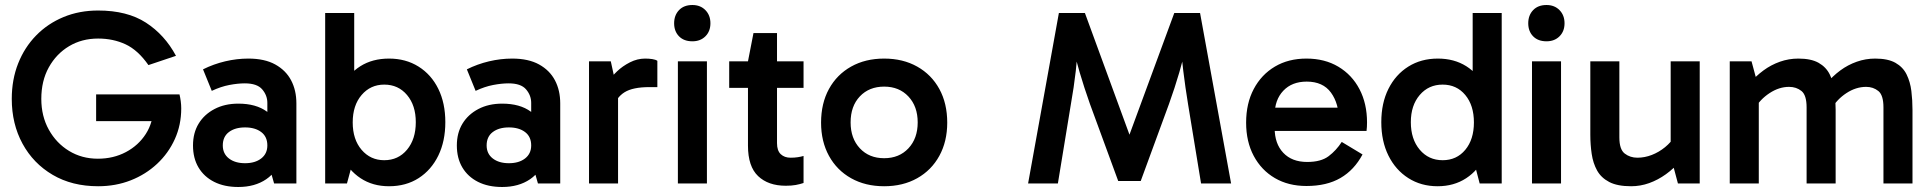

<svg xmlns="http://www.w3.org/2000/svg" viewBox="-20 -733 7715 767"><path d="M372 11Q268 11 190.5 -34.5Q113 -80 70 -159Q27 -238 27 -338Q27 -415 52.5 -479.5Q78 -544 124.5 -591.5Q171 -639 234 -665Q297 -691 372 -691Q488 -691 563 -642.5Q638 -594 683 -510L573 -473Q531 -533 481.5 -556Q432 -579 372 -579Q307 -579 256 -548.5Q205 -518 175 -464Q145 -410 145 -338Q145 -269 175 -215Q205 -161 256 -130Q307 -99 371 -99Q433 -99 483 -125.5Q533 -152 562.5 -198Q592 -244 593 -304L617 -249H364V-356H697Q700 -344 702 -329Q704 -314 704 -300Q704 -234 678.5 -177.5Q653 -121 607.5 -78.5Q562 -36 502 -12.5Q442 11 372 11Z M932 14Q876 14 835.5 -6.5Q795 -27 773 -64Q751 -101 751 -152Q751 -202 773.5 -239Q796 -276 837 -297.5Q878 -319 932 -319Q1003 -319 1046.5 -287Q1090 -255 1106 -197L1048 -201V-322Q1048 -352 1027.5 -376Q1007 -400 958 -400Q930 -400 896 -393.5Q862 -387 826 -370L791 -456Q833 -477 879.5 -488Q926 -499 972 -499Q1037 -499 1079.5 -475.5Q1122 -452 1143 -412Q1164 -372 1164 -320V0H1075L1049 -91L1106 -108Q1089 -48 1043.5 -17Q998 14 932 14ZM959 -81Q999 -81 1023.5 -100Q1048 -119 1048 -152Q1048 -187 1023.5 -205.5Q999 -224 959 -224Q919 -224 894.5 -205.5Q870 -187 870 -152Q870 -119 894.5 -100Q919 -81 959 -81Z M1534 11Q1469 11 1420.5 -21Q1372 -53 1344.5 -110.5Q1317 -168 1317 -245Q1317 -323 1344 -380.5Q1371 -438 1419.5 -468.5Q1468 -499 1534 -499Q1601 -499 1652 -467Q1703 -435 1731 -378Q1759 -321 1759 -245Q1759 -169 1731 -111.5Q1703 -54 1652.5 -21.5Q1602 11 1534 11ZM1279 0V-681H1395V-368H1385V-107H1395L1366 0ZM1515 -93Q1571 -93 1606 -135Q1641 -177 1641 -245Q1641 -312 1606 -353.5Q1571 -395 1515 -395Q1460 -395 1424.5 -353.5Q1389 -312 1389 -244Q1389 -176 1424.5 -134.5Q1460 -93 1515 -93Z M1986 14Q1930 14 1889.5 -6.5Q1849 -27 1827 -64Q1805 -101 1805 -152Q1805 -202 1827.5 -239Q1850 -276 1891 -297.5Q1932 -319 1986 -319Q2057 -319 2100.5 -287Q2144 -255 2160 -197L2102 -201V-322Q2102 -352 2081.5 -376Q2061 -400 2012 -400Q1984 -400 1950 -393.5Q1916 -387 1880 -370L1845 -456Q1887 -477 1933.5 -488Q1980 -499 2026 -499Q2091 -499 2133.5 -475.5Q2176 -452 2197 -412Q2218 -372 2218 -320V0H2129L2103 -91L2160 -108Q2143 -48 2097.5 -17Q2052 14 1986 14ZM2013 -81Q2053 -81 2077.5 -100Q2102 -119 2102 -152Q2102 -187 2077.5 -205.5Q2053 -224 2013 -224Q1973 -224 1948.5 -205.5Q1924 -187 1924 -152Q1924 -119 1948.5 -100Q1973 -81 2013 -81Z M2420 -488 2449 -355V0H2333V-488ZM2428 -300 2404 -311V-398L2413 -410Q2423 -427 2445 -448Q2467 -469 2496.5 -484Q2526 -499 2557 -499Q2572 -499 2585.5 -497Q2599 -495 2606 -490V-385H2574Q2508 -385 2475 -364.5Q2442 -344 2428 -300Z M2804 0H2688V-488H2804ZM2673 -640Q2673 -672 2692.5 -692.5Q2712 -713 2746 -713Q2778 -713 2798 -692.5Q2818 -672 2818 -640Q2818 -608 2798 -588Q2778 -568 2746 -568Q2712 -568 2692.5 -588Q2673 -608 2673 -640Z M3119 9Q3049 9 3008.5 -29.5Q2968 -68 2968 -151V-482V-488L2990 -601H3084V-161Q3084 -131 3099 -117Q3114 -103 3138 -103Q3154 -103 3167 -105Q3180 -107 3190 -110V-2Q3175 3 3158.5 6Q3142 9 3119 9ZM2893 -382V-488H3190V-382Z M3512 11Q3437 11 3380 -21Q3323 -53 3291.5 -110.5Q3260 -168 3260 -243Q3260 -320 3291.5 -377.5Q3323 -435 3380 -467Q3437 -499 3512 -499Q3587 -499 3644 -467Q3701 -435 3732.5 -377.5Q3764 -320 3764 -243Q3764 -168 3732.5 -110.5Q3701 -53 3644 -21Q3587 11 3512 11ZM3512 -101Q3572 -101 3609 -140.5Q3646 -180 3646 -244Q3646 -308 3609 -347.5Q3572 -387 3512 -387Q3452 -387 3415 -348Q3378 -309 3378 -244Q3378 -180 3415 -140.5Q3452 -101 3512 -101Z M4087 0 4210 -681H4314L4492 -195L4671 -681H4774L4898 0H4778L4726 -317Q4715 -384 4707 -449.5Q4699 -515 4696 -582H4727Q4709 -505 4691 -443.5Q4673 -382 4650 -318L4537 -10H4447L4334 -318Q4311 -383 4293 -444Q4275 -505 4257 -582H4288Q4285 -515 4277.5 -449.5Q4270 -384 4258 -317L4206 0Z M5199 10Q5127 10 5073 -21.5Q5019 -53 4988.5 -110Q4958 -167 4958 -243Q4958 -320 4988.5 -377.5Q5019 -435 5073 -467Q5127 -499 5199 -499Q5272 -499 5326.5 -466.5Q5381 -434 5411 -376.5Q5441 -319 5441 -244Q5441 -235 5440.5 -226Q5440 -217 5439 -210H5060V-303H5353L5329 -250Q5329 -319 5297 -363Q5265 -407 5200 -407Q5141 -407 5106.5 -370.5Q5072 -334 5072 -274V-221Q5072 -159 5106.5 -122.5Q5141 -86 5202 -86Q5257 -86 5287.5 -109Q5318 -132 5340 -166L5423 -116Q5390 -54 5335 -22Q5280 10 5199 10Z M5723 11Q5657 11 5606 -21.5Q5555 -54 5526.5 -111.5Q5498 -169 5498 -245Q5498 -321 5526.5 -378Q5555 -435 5606 -467Q5657 -499 5724 -499Q5789 -499 5837.5 -468.5Q5886 -438 5913 -380.5Q5940 -323 5940 -245Q5940 -168 5913 -110.5Q5886 -53 5837 -21Q5788 11 5723 11ZM5743 -93Q5799 -93 5833.5 -134.5Q5868 -176 5868 -244Q5868 -312 5833.5 -353.5Q5799 -395 5743 -395Q5687 -395 5651.5 -353.5Q5616 -312 5616 -245Q5616 -177 5651.5 -135Q5687 -93 5743 -93ZM5891 0 5863 -107H5872V-368H5863V-681H5979V0Z M6216 0H6100V-488H6216ZM6085 -640Q6085 -672 6104.5 -692.5Q6124 -713 6158 -713Q6190 -713 6210 -692.5Q6230 -672 6230 -640Q6230 -608 6210 -588Q6190 -568 6158 -568Q6124 -568 6104.5 -588Q6085 -608 6085 -640Z M6496 11Q6441 11 6408.5 -6Q6376 -23 6360 -52Q6344 -81 6338.5 -118Q6333 -155 6333 -195V-488H6449V-184Q6449 -136 6470.5 -119.5Q6492 -103 6521 -103Q6550 -103 6578.5 -114Q6607 -125 6631.5 -145Q6656 -165 6670 -189L6679 -127H6654V-488H6770V0H6683L6659 -90H6692Q6667 -60 6635 -37Q6603 -14 6568 -1.5Q6533 11 6496 11Z M6890 0V-488H6977L7001 -399L6967 -398Q6994 -429 7024.5 -451.5Q7055 -474 7090.5 -486.5Q7126 -499 7164 -499Q7215 -499 7245 -482Q7275 -465 7289.5 -435.5Q7304 -406 7308.5 -369.5Q7313 -333 7313 -294V0H7197V-304Q7197 -353 7176.5 -369.5Q7156 -386 7127 -386Q7087 -386 7049 -361Q7011 -336 6990 -299L6981 -362H7006V0ZM7504 0V-304Q7504 -353 7483.5 -369.5Q7463 -386 7435 -386Q7394 -386 7356 -361Q7318 -336 7297 -299L7275 -398Q7301 -429 7331.5 -451.5Q7362 -474 7397.5 -486.5Q7433 -499 7471 -499Q7522 -499 7552 -482Q7582 -465 7596.5 -435.5Q7611 -406 7615.5 -369.5Q7620 -333 7620 -294V0Z"/></svg>

Font: Gabarito Medium
Style: Regular
Weight: 500
Designer: Leandro Assis / Alvaro Franca / Felipe Casaprima
Foundry: Naipe Foundry
Version: Version 1.000